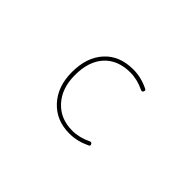

<svg xmlns="http://www.w3.org/2000/svg" viewBox="-73 -858 1146 1146"><g transform="rotate(45 500.0 -284.5)"><path d="M545.9 -13.7Q490.2 -13.7 445.3 -32.2Q400.4 -50.8 365.7 -88.4Q331.1 -126 314 -174.8Q296.9 -223.6 296.9 -284.2Q296.9 -346.7 313.5 -396.5Q330.1 -445.3 363.3 -481.9Q396.5 -518.6 441.9 -536.6Q487.3 -554.7 545.9 -554.7Q611.3 -554.7 675.8 -523.4Q683.6 -519.5 683.6 -513.7Q683.6 -509.8 681.6 -505.9Q676.8 -495.1 665 -500Q604.5 -529.3 545.9 -529.3Q440.4 -529.3 381.3 -464.8Q322.3 -400.4 322.3 -284.2Q322.3 -172.9 383.8 -105.5Q445.3 -38.1 545.9 -38.1Q604.5 -38.1 665 -67.4Q676.8 -72.3 682.6 -61.5Q684.6 -57.6 684.6 -54.7Q684.6 -47.9 676.8 -44.9Q611.3 -13.7 545.9 -13.7Z"/></g></svg>

Font: Rounded Mgen+ 1mn thin
Style: Regular
Weight: 100
Designer: [Source Han Sans]
Ryoko NISHIZUKA  (kana & ideographs); Paul D. Hunt (Latin, Greek & Cyrillic); Wenlong ZHANG  (bopomofo
Version: Version 1.059.20150602